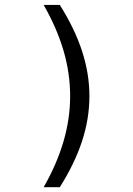

<svg xmlns="http://www.w3.org/2000/svg" viewBox="-20 -650 540 779"><path d="M157.2 -629.9H222.7Q283.2 -534.2 313 -442.4Q342.8 -350.6 342.8 -259.8Q342.8 -168.9 313 -77.6Q283.2 13.7 222.7 109.4H157.2Q210.9 15.6 237.8 -76.7Q264.6 -168.9 264.6 -259.8Q264.6 -352.5 237.8 -444.3Q210.9 -536.1 157.2 -629.9Z"/></svg>

Font: BabelStone Xiangqi
Style: Regular
Weight: 400
Designer: Andrew West
Foundry: BabelStone
Version: Version 11.000 June 09, 2018